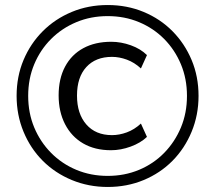

<svg xmlns="http://www.w3.org/2000/svg" viewBox="-20 -734 855 763"><path d="M408 9Q332 9 265.5 -18.5Q199 -46 150 -95Q101 -144 73.5 -210.5Q46 -277 46 -353Q46 -430 73.5 -495.5Q101 -561 150 -610Q199 -659 265 -686.5Q331 -714 408 -714Q485 -714 551 -686.5Q617 -659 665.5 -610Q714 -561 741.5 -495.5Q769 -430 769 -353Q769 -277 741.5 -210.5Q714 -144 665.5 -95Q617 -46 551 -18.5Q485 9 408 9ZM421 -137Q357 -137 310.5 -164Q264 -191 238.5 -240.5Q213 -290 213 -355Q213 -421 238.5 -469Q264 -517 311 -542.5Q358 -568 422 -568Q461 -568 500 -554Q539 -540 564 -515L540 -462Q514 -486 484 -497Q454 -508 425 -508Q360 -508 323 -467.5Q286 -427 286 -354Q286 -282 323 -239.5Q360 -197 425 -197Q454 -197 484 -208Q514 -219 540 -243L564 -190Q539 -166 499.5 -151.5Q460 -137 421 -137ZM408 -35Q475 -35 532.5 -59Q590 -83 632.5 -126.5Q675 -170 699 -227.5Q723 -285 723 -353Q723 -421 699 -478.5Q675 -536 632.5 -579Q590 -622 532.5 -646Q475 -670 408 -670Q341 -670 283.5 -646Q226 -622 183 -579Q140 -536 116 -478.5Q92 -421 92 -353Q92 -285 116 -227.5Q140 -170 183 -126.5Q226 -83 283.5 -59Q341 -35 408 -35Z"/></svg>

Font: Nunito Sans 12pt ExtraLight 11pt
Style: Regular
Weight: 400
Version: Version 3.101;gftools[0.9.27]